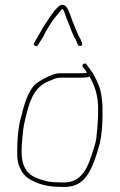

<svg xmlns="http://www.w3.org/2000/svg" viewBox="-20 -730 487 781"><path d="M134 -546 142 -559C153.2 -575.2 158.1 -583.7 166 -601L178 -621C182.7 -628.3 186.7 -634.7 190 -640C200.9 -657.5 218.5 -674.8 230 -691C231.3 -692.3 233 -693 235 -693C236.3 -691.7 238.3 -688.3 241 -683C246.9 -665.4 250.3 -655.1 257 -640C267.1 -617.2 273.9 -590.7 287 -571C293.1 -562.4 294.8 -538.2 308.5 -543C318.5 -546.5 313.7 -554.7 311 -562C307.6 -573.4 298.2 -583.9 295 -595C288 -611.4 280.1 -631.4 273.5 -647.5C266.7 -664.1 256.9 -706.9 237.5 -710C220.8 -712.7 213.5 -697.3 203 -688C188 -669.2 176.7 -650.6 163 -631C149.2 -609.3 140.5 -590.9 127 -569L119 -556C112.3 -546.6 127.4 -536.7 134 -546ZM379 -292V-265C379 -256.3 378.7 -247.7 378 -239L376 -211C375.3 -201.7 374.3 -191.3 373 -180C371.6 -156 366.5 -142.8 360 -122C338.5 -53.3 316.2 19.6 225 12C207.9 12 183.7 10.7 170 7C138.8 -0.8 103.9 -12.2 88 -36C74.8 -55.9 68 -78 68 -112C68 -138 69.5 -152.8 72 -178C73.9 -213.9 82.3 -244.6 89.5 -272.5C105.9 -335.8 126.3 -381 184 -402C194.8 -406.9 209.2 -414 223 -414H309C315.7 -414 321.3 -414.3 326 -415C329.4 -415 340.3 -415.3 344 -419C345.3 -417 346 -415.7 346 -415C364.4 -382.7 379 -343 379 -292ZM334 -434C330 -433.3 327 -433 325 -433C321 -432.3 315.7 -432 309 -432H223C215.7 -432 208 -430.7 200 -428C170.5 -418.2 146 -404.5 124 -388C91.6 -355.6 78 -302.9 65 -251C53.7 -211.5 50 -159.7 50 -112C50 -87 51.2 -67.6 60 -50C71.2 -23.9 86.2 -6.9 112 5C142 21.2 179.4 30 225 30C262.5 32.9 290.7 25 312 8C352.3 -26.6 369.5 -89.2 386 -147C393.9 -181.2 397 -225.1 397 -265V-292C397 -307 394.4 -324.5 393 -337C389.7 -369.9 375.4 -400.5 362 -424C361.3 -425.4 358 -429.6 358 -432C357.3 -434 355.7 -436 353 -438C349.1 -445.7 342.3 -453.2 338 -459L332 -468C325.1 -477.7 310.6 -467.3 317 -457L324 -449C327.3 -444.3 330.7 -439.3 334 -434Z"/></svg>

Font: HoneyBee
Style: BLn
Weight: 100
Foundry: Cannot Into Space Fonts
Version: Version 0.89